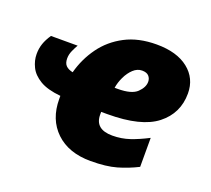

<svg xmlns="http://www.w3.org/2000/svg" viewBox="-102 -693 913 832"><g transform="rotate(20 354.5 -276.5)"><path d="M390.1 9.8Q288.6 9.8 229.7 -46.4Q170.9 -102.5 170.9 -196.8V-210.9Q109.4 -216.8 75 -237.5Q40.5 -258.3 26.4 -287.4Q12.2 -316.4 12.2 -346.2Q12.2 -372.1 19.8 -394.3Q27.3 -416.5 43.9 -440.9H167Q159.7 -428.7 151.4 -410.4Q143.1 -392.1 143.1 -374Q143.1 -351.6 154.1 -340.6Q165 -329.6 186 -325.2Q203.6 -391.1 242.7 -445.1Q281.7 -499 342.8 -531Q403.8 -563 487.8 -563Q581.1 -563 634 -521Q687 -479 687 -409.2Q687 -317.9 616 -262Q544.9 -206.1 390.1 -206.1H360.8V-193.8Q360.8 -126 440.9 -126Q482.9 -126 520.5 -138.7Q558.1 -151.4 601.1 -173.8V-40Q556.6 -17.6 509.3 -3.9Q461.9 9.8 390.1 9.8ZM379.9 -324.2H394Q458 -324.2 482.9 -348.4Q507.8 -372.6 507.8 -397.9Q507.8 -413.6 498 -424.3Q488.3 -435.1 466.8 -435.1Q444.8 -435.1 426.5 -418Q408.2 -400.9 396 -375.2Q383.8 -349.6 379.9 -324.2Z"/></g></svg>

Font: Open Sans ExtraBold
Style: Italic
Weight: 800
Italic angle: -12°
Designer: Monotype Design Team
Foundry: Monotype Imaging Inc.
Version: Version 3.000; ttfautohint (v1.8.4)